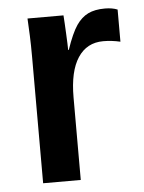

<svg xmlns="http://www.w3.org/2000/svg" viewBox="-44 -576 460 613"><g transform="rotate(-5 185.5 -269.5)"><path d="M190.4 -264.6V0H69.8V-404.8Q69.8 -442.9 68.6 -472.4Q67.4 -502 65.9 -528.3H181.2Q182.1 -518.1 182.9 -502Q183.6 -485.8 184.6 -468.8Q185.5 -451.7 186 -437.5Q186.5 -423.3 186.5 -417H188.5Q206.5 -469.7 223.1 -494.1Q239.3 -517.6 260.7 -528.1Q282.2 -538.6 314.5 -538.6Q338.4 -538.6 355 -531.7V-428.7Q327.6 -435.1 300.3 -435.1Q247.6 -435.1 219 -391.6Q190.4 -348.1 190.4 -264.6Z"/></g></svg>

Font: Arimo SemiBold
Style: Regular
Weight: 600
Designer: Steve Matteson
Foundry: Monotype Imaging Inc.
Version: Version 1.33